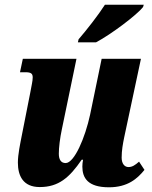

<svg xmlns="http://www.w3.org/2000/svg" viewBox="-20 -786 645 816"><path d="M311 -606H388C454 -641 562 -723 588 -756L591 -766H426C398 -722 347 -657 314 -619ZM443 10C523 10 564 -27 594 -64L571 -99C554 -84 542 -76 526 -76C509 -76 497 -91 497 -116C497 -146 502 -174 508 -203L579 -536H412L363 -299C342 -201 296 -93 259 -93C239 -93 230 -108 230 -133C230 -159 235 -200 243 -237L305 -536H77L65 -479H87C111 -479 119 -474 119 -457C119 -441 114 -423 108 -389L73 -212C66 -176 56 -130 56 -95C56 -39 78 9 149 9C229 9 275 -31 327 -107H333C331 -98 330 -87 330 -78C330 -30 353 10 443 10Z"/></svg>

Font: Noto Serif ExtraCondensed Black
Style: Italic
Weight: 900
Width: 2
Italic angle: -12°
Designer: Monotype Design Team
Foundry: Monotype Imaging Inc.
Version: Version 2.014